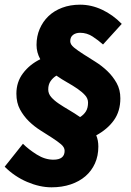

<svg xmlns="http://www.w3.org/2000/svg" viewBox="-24 -712 560 820"><path d="M182 -330Q182 -312 194.5 -297.5Q207 -283 227 -269.5Q247 -256 271 -242Q295 -228 318 -212Q334 -222 343 -236.5Q352 -251 352 -274Q352 -291 339.5 -305Q327 -319 307.5 -332.5Q288 -346 264 -359.5Q240 -373 217 -389Q202 -380 192 -365.5Q182 -351 182 -330ZM196 88Q146 88 92 65Q38 42 -4 0L74 -98Q98 -74 133 -52Q168 -30 204 -30Q252 -30 252 -68Q252 -83 236.5 -96Q221 -109 198.5 -123.5Q176 -138 149 -155Q122 -172 99.5 -194Q77 -216 61.5 -244.5Q46 -273 46 -312Q46 -362 74.5 -399.5Q103 -437 148 -459Q132 -488 132 -520Q132 -557 145.5 -588.5Q159 -620 183 -643Q207 -666 241.5 -679Q276 -692 318 -692Q366 -692 412 -670.5Q458 -649 496 -610L416 -522Q396 -540 371.5 -556Q347 -572 318 -572Q300 -572 288 -563Q276 -554 276 -536Q276 -522 292 -509Q308 -496 331.5 -481Q355 -466 383 -448.5Q411 -431 434.5 -408.5Q458 -386 474 -357.5Q490 -329 490 -292Q490 -237 462.5 -198.5Q435 -160 387 -134Q396 -113 396 -86Q396 -46 381.5 -14Q367 18 341 40.5Q315 63 278 75.5Q241 88 196 88Z"/></svg>

Font: mr_Source Sans Pro
Style: Italic
Weight: 900
Italic angle: -11°
Designer: Paul D. Hunt
Foundry: Adobe Systems Incorporated
Version: Version 1.076;July 10, 2024;FontCreator 11.5.0.2430 64-bit